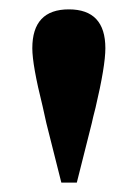

<svg xmlns="http://www.w3.org/2000/svg" viewBox="-20 -849 294 410"><path d="M111 -459 79 -586Q77 -596 71 -622Q49 -710 49 -746Q49 -829 127 -829Q205 -829 205 -746Q205 -708 184 -619Q178 -596 176 -586L144 -459Z"/></svg>

Font: GenRyuMin TW H
Style: Regular
Weight: 900
Version: Version 1.501;PS 1;hotconv 16.6.51;makeotf.lib2.5.65220